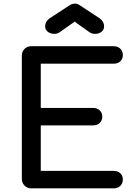

<svg xmlns="http://www.w3.org/2000/svg" viewBox="-20 -1035 740 1055"><path d="M152 0Q130 0 115 -15Q100 -30 100 -52V-729Q100 -752 115 -766.5Q130 -781 152 -781H604Q627 -781 641 -767.5Q655 -754 655 -732Q655 -711 641 -698Q627 -685 604 -685H204V-442H491Q514 -442 528 -428.5Q542 -415 542 -394Q542 -373 528 -359.5Q514 -346 491 -346H204V-96H604Q627 -96 641 -83Q655 -70 655 -49Q655 -27 641 -13.5Q627 0 604 0ZM279 -849Q257 -849 242.5 -860.5Q228 -872 228 -890Q228 -916 252 -934L364 -1007Q377 -1015 390 -1015Q398 -1015 404 -1013.5Q410 -1012 417 -1007L528 -934Q552 -916 552 -890Q552 -872 538 -860.5Q524 -849 502 -849Q492 -849 484.5 -851.5Q477 -854 469 -860L390 -916L311 -860Q297 -849 279 -849Z"/></svg>

Font: Comfortaa
Style: Bold
Weight: 700
Designer: Johan Aakerlund
Foundry: Johan Aakerlund
Version: Version 3.104; ttfautohint (v1.8.1.43-b0c9)